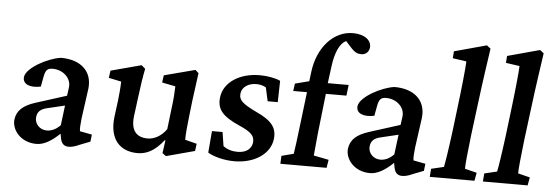

<svg xmlns="http://www.w3.org/2000/svg" viewBox="-52 -981 3312 1155"><g transform="rotate(5 1604.0 -403.5)"><path d="M198 9C241 9 287 -17 337 -65L343 -34C349 -6 365 9 391 9C407 9 428 5 453 -7L520 -33L525 -76L452 -90C449 -105 451 -132 455 -168L480 -349C492 -453 422 -520 300 -520C222 -510 95 -442 88 -386C83 -343 128 -323 194 -337L205 -396C213 -438 224 -450 256 -450C319 -450 370 -403 363 -347L356 -296L173 -238C96 -214 60 -180 53 -126C46 -65 100 9 198 9ZM182 -152C185 -182 202 -201 240 -210L349 -236L334 -116C308 -89 280 -77 252 -77C209 -77 177 -113 182 -152Z M1087 -94C1087 -125 1091 -176 1099 -241L1109 -329C1118 -400 1124 -444 1132 -500L1112 -518L925 -469L919 -425L1000 -409C999 -371 996 -326 989 -275L974 -148C941 -101 897 -82 861 -82C796 -82 757 -119 768 -209L783 -325C791 -389 800 -451 810 -498L787 -518L603 -469L597 -425L673 -409C672 -369 668 -331 664 -294L651 -193C635 -57 703 11 808 11C862 11 912 -13 965 -81L969 -80L958 -2L980 14L1152 -32L1158 -76Z M1392 9C1514 9 1607 -54 1618 -144C1626 -212 1595 -254 1499 -298C1416 -338 1389 -359 1394 -401C1399 -439 1435 -465 1485 -465C1507 -465 1529 -459 1543 -450L1561 -368H1622L1625 -497C1596 -511 1546 -520 1501 -520C1377 -520 1285 -457 1274 -368C1265 -295 1299 -254 1403 -208C1482 -174 1499 -150 1495 -112C1490 -73 1457 -49 1407 -49C1374 -49 1346 -57 1320 -76L1307 -160H1243L1232 -29C1271 -6 1333 9 1392 9Z M1949 0 1957 -49 1866 -67C1871 -113 1877 -194 1886 -266L1906 -443H2030L2038 -508H1912V-509L1925 -608C1936 -697 1963 -753 2000 -770L2040 -726C2058 -707 2075 -699 2097 -699C2123 -699 2142 -715 2146 -742C2151 -788 2106 -821 2037 -821C1921 -821 1826 -718 1807 -567L1800 -510L1715 -488L1709 -443H1792L1770 -260C1756 -141 1751 -105 1745 -67L1672 -48L1670 0Z M2212 9C2255 9 2301 -17 2351 -65L2357 -34C2363 -6 2379 9 2405 9C2421 9 2442 5 2467 -7L2534 -33L2539 -76L2466 -90C2463 -105 2465 -132 2469 -168L2494 -349C2506 -453 2436 -520 2314 -520C2236 -510 2109 -442 2102 -386C2097 -343 2142 -323 2208 -337L2219 -396C2227 -438 2238 -450 2270 -450C2333 -450 2384 -403 2377 -347L2370 -296L2187 -238C2110 -214 2074 -180 2067 -126C2060 -65 2114 9 2212 9ZM2196 -152C2199 -182 2216 -201 2254 -210L2363 -236L2348 -116C2322 -89 2294 -77 2266 -77C2223 -77 2191 -113 2196 -152Z M2572 0H2842L2851 -49L2779 -67C2778 -84 2786 -169 2798 -269L2821 -451C2842 -620 2855 -701 2869 -800L2846 -818L2651 -765L2648 -723L2731 -711C2730 -673 2716 -539 2702 -427L2684 -279C2670 -170 2657 -89 2652 -67L2576 -49Z M2893 0H3163L3172 -49L3100 -67C3099 -84 3107 -169 3119 -269L3142 -451C3163 -620 3176 -701 3190 -800L3167 -818L2972 -765L2969 -723L3052 -711C3051 -673 3037 -539 3023 -427L3005 -279C2991 -170 2978 -89 2973 -67L2897 -49Z"/></g></svg>

Font: TPK Tissa Web SemiBold
Style: Italic
Weight: 600
Italic angle: -7°
Designer: Jacques Le Bailly, Suppakit Chalermlarp | Katatrad Co.,Ltd.
Foundry: Jacques Le Bailly, Cadson Demak Co.,Ltd.
Version: Version 5.000;Glyphs 3.1.2 (3151)